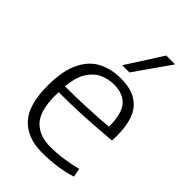

<svg xmlns="http://www.w3.org/2000/svg" viewBox="-237 -881 981 981"><g transform="rotate(45 254.0 -390.0)"><path d="M263 10Q157 10 99 -51.5Q41 -113 41 -252Q41 -362 73 -426Q105 -490 159 -517Q213 -544 280 -544Q377 -544 425 -491Q473 -438 473 -319Q473 -313 472.5 -303.5Q472 -294 472 -287Q446 -285 392.5 -280.5Q339 -276 265 -272.5Q191 -269 105 -269Q104 -258 104 -245Q104 -133 148 -87Q192 -41 272 -41Q321 -41 370 -48.5Q419 -56 456 -66L465 -19Q426 -6 374 2Q322 10 263 10ZM106 -313Q178 -313 242 -315.5Q306 -318 351 -321Q396 -324 411 -326Q411 -418 378 -457.5Q345 -497 276 -497Q239 -497 202.5 -481.5Q166 -466 139.5 -426Q113 -386 106 -313ZM237 -596 361 -790H425L289 -596Z"/></g></svg>

Font: Georama Light
Style: Regular
Weight: 300
Designer: Jean-Baptiste Levee
Foundry: Production Type
Version: Version 1.000